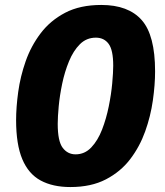

<svg xmlns="http://www.w3.org/2000/svg" viewBox="-20 -741 665 775"><path d="M264 14Q193 14 144 -12.5Q95 -39 70 -98.5Q45 -158 45 -256Q45 -308 53.5 -370Q62 -432 83.5 -493.5Q105 -555 144 -606.5Q183 -658 243 -689.5Q303 -721 389 -721Q498 -721 552 -660Q606 -599 606 -453Q606 -399 597 -335.5Q588 -272 566 -210.5Q544 -149 505.5 -98.5Q467 -48 407.5 -17Q348 14 264 14ZM285 -118Q322 -118 348.5 -146Q375 -174 392 -218Q409 -262 419 -311.5Q429 -361 433 -405Q437 -449 437 -476Q437 -539 418.5 -564Q400 -589 367 -589Q329 -589 302.5 -562.5Q276 -536 258.5 -493.5Q241 -451 231 -403Q221 -355 217 -312Q213 -269 213 -241Q213 -171 233 -144.5Q253 -118 285 -118Z"/></svg>

Font: Bitter ExtraBold
Style: Italic
Weight: 800
Italic angle: -9°
Designer: Sol Matas, and Bitter project Authors
Foundry: Sol Matas
Version: Version 2.001